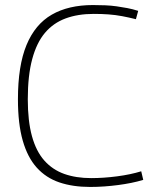

<svg xmlns="http://www.w3.org/2000/svg" viewBox="-20 -730 617 760"><path d="M51 -337Q51 -470 85 -552Q119 -634 185 -672Q251 -710 348 -710Q374 -710 397 -709Q420 -708 441.5 -705Q463 -702 484 -698Q505 -694 527 -687L518 -654Q490 -661 463.5 -666Q437 -671 409.5 -673Q382 -675 351 -675Q288 -675 239.5 -657Q191 -639 158 -600Q125 -561 107.5 -496Q90 -431 90 -337Q90 -251 106.5 -191Q123 -131 155.5 -94.5Q188 -58 234.5 -41.5Q281 -25 341 -25Q390 -25 443.5 -32Q497 -39 539 -52L547 -18Q524 -11 499 -6Q474 -1 447.5 2.5Q421 6 393 8Q365 10 337 10Q268 10 215 -8Q162 -26 125.5 -66.5Q89 -107 70 -173.5Q51 -240 51 -337Z"/></svg>

Font: Georama ExtraCondensed Thin ExtraLight
Style: Regular
Weight: 250
Version: Version 1.001